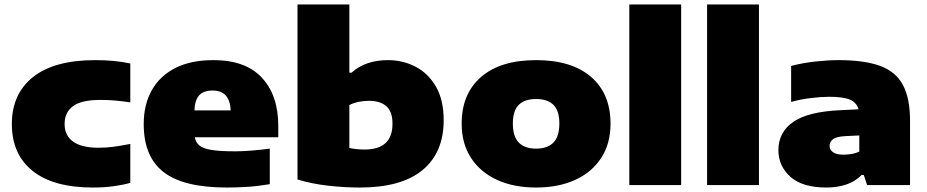

<svg xmlns="http://www.w3.org/2000/svg" viewBox="-20 -828 4146 859"><path d="M396 11Q218.5 11 125.8 -63.5Q33 -138 33 -273Q33 -408 128 -483.5Q223 -559 406 -559Q494 -559 563 -544V-370Q526.5 -375.5 495.5 -378.2Q464.5 -381 430 -381Q344 -381 306.5 -353Q269 -325 269 -273Q269 -222 307 -194.5Q345 -167 420 -167Q454 -167 485.2 -171Q516.5 -175 563 -184V-10Q532.5 -1 489.5 5Q446.5 11 396 11Z M995 11Q801 11 712 -58Q623 -127 623 -273Q623 -359.5 658.8 -423.8Q694.5 -488 764 -523.5Q833.5 -559 935 -559Q1079 -559 1152 -480Q1225 -401 1225 -265V-214H851.5Q855.5 -191 872 -177.2Q888.5 -163.5 926.2 -157.2Q964 -151 1032 -151Q1066.5 -151 1108 -154.5Q1149.5 -158 1187 -163V-4Q1134 5 1086 8Q1038 11 995 11ZM931 -423Q890.5 -423 871 -401.5Q851.5 -380 850 -334H1012Q1008.5 -423 931 -423Z M1590 11Q1521 11 1448 2.8Q1375 -5.5 1311 -25V-808H1543V-503H1553Q1615 -559 1716 -559Q1783 -559 1839.8 -529.2Q1896.5 -499.5 1930.8 -439.8Q1965 -380 1965 -290Q1965 -145.5 1870.5 -67.2Q1776 11 1590 11ZM1611 -159Q1736 -159 1736 -274Q1736 -329.5 1708 -353.2Q1680 -377 1631 -377Q1608.5 -377 1585.5 -372.5Q1562.5 -368 1543 -358V-166Q1556.5 -163 1574 -161Q1591.5 -159 1611 -159Z M2378.5 11Q2278 11 2203.2 -23.5Q2128.5 -58 2087 -122Q2045.5 -186 2045.5 -275Q2045.5 -408.5 2132.5 -483.8Q2219.5 -559 2378.5 -559Q2537.5 -559 2624.5 -483.8Q2711.5 -408.5 2711.5 -275Q2711.5 -186 2670.2 -122Q2629 -58 2554 -23.5Q2479 11 2378.5 11ZM2378.5 -163Q2429.5 -163 2456 -190.2Q2482.5 -217.5 2482.5 -275Q2482.5 -333 2456 -359Q2429.5 -385 2378.5 -385Q2327.5 -385 2301 -359Q2274.5 -333 2274.5 -275Q2274.5 -217.5 2301 -190.2Q2327.5 -163 2378.5 -163Z M2795.5 0V-808H3027.5V0Z M3143.5 0V-808H3375.5V0Z M3677.5 11Q3569.5 11 3516 -37.2Q3462.5 -85.5 3462.5 -156Q3462.5 -236.5 3528.8 -282.5Q3595 -328.5 3739.5 -335L3821 -339Q3813 -369 3783 -382Q3753 -395 3689.5 -395Q3654.5 -395 3607.2 -389.2Q3560 -383.5 3519.5 -372V-533Q3570.5 -546.5 3627.8 -552.8Q3685 -559 3731.5 -559Q3845.5 -559 3916 -533.8Q3986.5 -508.5 4019 -449Q4051.5 -389.5 4051.5 -287V0H3859.5L3844.5 -45H3834.5Q3805.5 -15 3764.8 -2Q3724 11 3677.5 11ZM3691.5 -175Q3691.5 -158 3706.8 -147Q3722 -136 3753.5 -136Q3770 -136 3789 -139Q3808 -142 3824.5 -150V-222L3762.5 -219Q3723 -217 3707.2 -205.5Q3691.5 -194 3691.5 -175Z"/></svg>

Font: Encode Sans Exp Black
Style: Regular
Weight: 900
Width: 7
Designer: Multiple Designers
Foundry: Impallari Type
Version: Version 3.002; ttfautohint (v1.8.3) -l 8 -r 50 -G 200 -x 14 